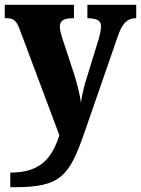

<svg xmlns="http://www.w3.org/2000/svg" viewBox="-22 -556 589 802"><path d="M21 165V226H40C233 226 268 178 331 -3L472 -410C490 -460 510 -479 544 -480H547V-536H343V-480H347C384 -478 400 -471 400 -445C400 -431 394 -405 390 -392L333 -207C327 -184 320 -158 316 -127C313 -153 303 -196 290 -239L237 -400C232 -416 228 -432 228 -445C228 -468 242 -480 283 -480H287V-536H-2V-480H3C32 -480 45 -474 60 -434L226 9C196 100 152 165 21 165Z"/></svg>

Font: Noto Serif Lao SemiCondensed ExtraBold
Style: Regular
Weight: 800
Width: 4
Designer: Monotype Design Team
Foundry: Monotype Imaging Inc.
Version: Version 2.003